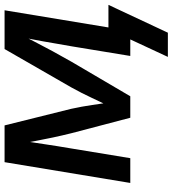

<svg xmlns="http://www.w3.org/2000/svg" viewBox="20 -582 719 798"><g transform="rotate(-90 379.0 -182.5)"><path d="M18.1 0 104.5 -522.5H257.3L326.2 -245.6Q331.1 -223.6 335 -201.9Q338.9 -180.2 342 -159.4Q345.2 -138.7 347.9 -118.9Q350.6 -99.1 353.5 -80.6H334Q342.8 -99.1 352.3 -118.9Q361.8 -138.7 371.6 -159.7Q381.3 -180.7 392.3 -202.1Q403.3 -223.6 415.5 -245.6L574.7 -522.5H735.8L649.4 0H545.9L585.9 -243.2Q591.8 -275.9 596.7 -304.9Q601.6 -334 606.4 -361.1Q611.3 -388.2 616.5 -414.8Q621.6 -441.4 626.5 -468.8H641.6Q622.6 -431.6 604 -395.5Q585.4 -359.4 565.2 -322Q544.9 -284.7 521.5 -243.7L378.4 0H289.1L225.1 -243.7Q214.8 -285.2 207 -322Q199.2 -358.9 192.4 -395Q185.5 -431.2 178.7 -468.8H196.3Q191.9 -440.9 188 -414.3Q184.1 -387.7 179.9 -360.8Q175.8 -334 171.4 -305.2Q167 -276.4 161.1 -243.2L121.1 0ZM542 156.2 614.7 0H580.6L595.7 -90.8H758.3L642.6 156.2Z"/></g></svg>

Font: Inter 28pt Medium
Style: Italic
Weight: 500
Italic angle: -9.3988°
Designer: Rasmus Andersson
Foundry: rsms
Version: Version 4.001;git-66647c0bb